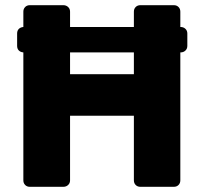

<svg xmlns="http://www.w3.org/2000/svg" viewBox="-20 -720 785 740"><path d="M675 -518V-25Q675 -14 668 -7Q661 0 650 0H521Q510 0 503 -7Q496 -14 496 -25V-274H250V-25Q250 -14 242.5 -7Q235 0 224 0H95Q84 0 77 -7Q70 -14 70 -25V-518Q59 -519 52.5 -525.5Q46 -532 46 -543V-591Q46 -602 52.5 -608.5Q59 -615 70 -616V-675Q70 -686 77 -693Q84 -700 95 -700H224Q235 -700 242.5 -693Q250 -686 250 -675V-616H496V-675Q496 -686 503 -693Q510 -700 521 -700H650Q661 -700 668 -693Q675 -686 675 -675V-616H676Q687 -616 694.5 -609Q702 -602 702 -591V-543Q702 -532 694.5 -525Q687 -518 676 -518ZM496 -434V-518H250V-434Z"/></svg>

Font: Fz Rubik
Style: Bold
Weight: 700
Designer: Hubert and Fischer
Foundry: Hubert and Fischer
Version: Vit hóa bi FontZin.com